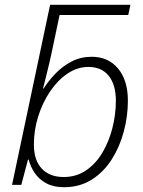

<svg xmlns="http://www.w3.org/2000/svg" viewBox="-20 -780 603 810"><path d="M250 9.8Q205.1 9.8 174.6 -7.1Q144 -23.9 126.2 -50.5Q108.4 -77.1 101.1 -106.4H98.1L69.8 0H30.8L191.4 -759.8H530.3L521 -716.8H231.4L197.8 -557.1Q189.5 -518.6 178.7 -474.9Q168 -431.2 161.6 -406.7H164.1Q184.6 -439 214.1 -469.7Q243.7 -500.5 282 -520.5Q320.3 -540.5 366.7 -540.5Q436.5 -540.5 478 -491Q519.5 -441.4 519.5 -355Q519.5 -289.6 502.2 -224.9Q484.9 -160.2 451.2 -107.2Q417.5 -54.2 366.9 -22.2Q316.4 9.8 250 9.8ZM248.5 -33.2Q302.2 -33.2 343.3 -61.3Q384.3 -89.4 412.1 -136.2Q439.9 -183.1 454.3 -240.2Q468.8 -297.4 468.8 -355.5Q468.8 -422.4 438.7 -460Q408.7 -497.6 353 -497.6Q306.6 -497.6 265.1 -469.7Q223.6 -441.9 191.7 -394.8Q159.7 -347.7 141.4 -289.6Q123 -231.4 123 -170.4Q123 -103.5 156.5 -68.4Q189.9 -33.2 248.5 -33.2Z"/></svg>

Font: Open Sans Light
Style: Italic
Weight: 300
Italic angle: -12°
Designer: Monotype Design Team
Foundry: Monotype Imaging Inc.
Version: Version 3.003; ttfautohint (v1.8.4)